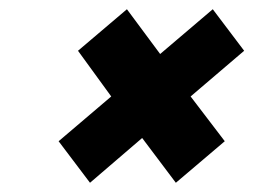

<svg xmlns="http://www.w3.org/2000/svg" viewBox="-20 -550 549 416"><path d="M255 -530 149 -440 221 -341 107 -244 175 -154 288 -251 361 -154 467 -244 393 -341 509 -440 441 -530 327 -433Z"/></svg>

Font: LT Wave Text Black Italic
Style: Regular
Weight: 900
Designer: Daniel Lyons
Version: Version 2.5 (Glyphs App)